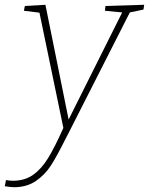

<svg xmlns="http://www.w3.org/2000/svg" viewBox="-71 -546 623 803"><path d="M532 -526 529 -506 472 -494 219 4 201 39Q167 107 142 146Q117 185 79 211Q41 237 -13 237Q-23 237 -51 233L-46 207Q-31 210 -17 210Q32 210 67 185.5Q102 161 130 115.5Q158 70 194 -11L94 -493L29 -501L33 -521L119 -526L216 -46L440 -494L368 -501L370 -521Z"/></svg>

Font: Bitter Pro ExtraLight
Style: Italic
Weight: 275
Italic angle: -9°
Designer: Sol Matas, and Bitter project Authors
Foundry: Sol Matas
Version: Version 1.010